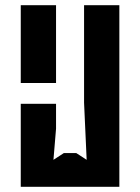

<svg xmlns="http://www.w3.org/2000/svg" viewBox="-20 -720 540 740"><path d="M60 0H440V-700H304V-324L314 -104L274 -130H226L186 -104L196 -224V-320H60ZM60 -400H196V-700H60Z"/></svg>

Font: Pescante Normal
Style: Regular
Weight: 400
Designer: Ariel Martín Pérez
Foundry: Tunera Type Foundry
Version: Version 1.000;FEAKit 1.0